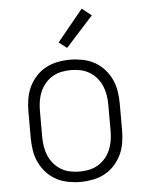

<svg xmlns="http://www.w3.org/2000/svg" viewBox="-55 -811 659 867"><g transform="rotate(-5 275.0 -377.5)"><path d="M275 12Q247 12 218.5 6.5Q190 1 165 -12.5Q140 -26 120.5 -47.5Q101 -69 89 -94.5Q77 -120 72.5 -148.5Q68 -177 68 -205V-325Q68 -353 72.5 -381.5Q77 -410 89 -435.5Q101 -461 120.5 -482.5Q140 -504 165 -517.5Q190 -531 218.5 -536.5Q247 -542 275 -542Q303 -542 331.5 -536.5Q360 -531 385 -517.5Q410 -504 429.5 -482.5Q449 -461 461 -435.5Q473 -410 477.5 -381.5Q482 -353 482 -325V-205Q482 -177 477.5 -148.5Q473 -120 461 -94.5Q449 -69 429.5 -47.5Q410 -26 385 -12.5Q360 1 331.5 6.5Q303 12 275 12ZM275 -35Q297 -35 318.5 -39.5Q340 -44 358.5 -55Q377 -66 391.5 -83Q406 -100 414.5 -120Q423 -140 426.5 -161.5Q430 -183 430 -205V-325Q430 -347 426.5 -368.5Q423 -390 414.5 -410Q406 -430 391.5 -447Q377 -464 358.5 -475Q340 -486 318.5 -490.5Q297 -495 275 -495Q253 -495 231.5 -490.5Q210 -486 191.5 -475Q173 -464 158.5 -447Q144 -430 135.5 -410Q127 -390 123.5 -368.5Q120 -347 120 -325V-205Q120 -183 123.5 -161.5Q127 -140 135.5 -120Q144 -100 158.5 -83Q173 -66 191.5 -55Q210 -44 231.5 -39.5Q253 -35 275 -35ZM267 -596 231 -624 348 -767 391 -733Z"/></g></svg>

Font: Lode Dark
Style: Regular
Weight: 400
Monospace: yes
Designer: Belleve Invis
Foundry: Belleve Invis
Version: Version 29.2.0; ttfautohint (v1.8.3)